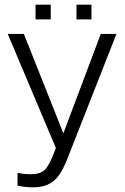

<svg xmlns="http://www.w3.org/2000/svg" viewBox="-20 -639 533 821"><path d="M113 106Q150 106 170.5 88Q191 70 219 -6L13 -494H82L251 -69L411 -494H478L268 40Q241 110 208 136Q175 162 123 162Q107 162 90.5 160.5Q74 159 55 155V100Q69 103 83 104.5Q97 106 113 106ZM371 -619V-556H307V-619ZM197 -619V-556H132V-619Z"/></svg>

Font: Blinker Light
Style: Regular
Weight: 300
Designer: Juergen Huber
Foundry: supertype
Version: Version 1.017;hotconv 1.0.117;makeotfexe 2.5.65602